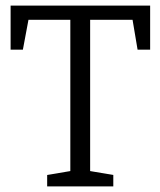

<svg xmlns="http://www.w3.org/2000/svg" viewBox="-20 -668 575 688"><path d="M149 0V-41L232 -55V-597H82L62 -490H18V-648H518V-490H473L455 -597H303V-55L386 -41V0Z"/></svg>

Font: Faustina Light
Style: Regular
Weight: 300
Designer: Alfonso Garcia
Foundry: http://www.omnibus-type.com
Version: Version 1.200